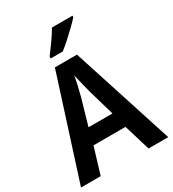

<svg xmlns="http://www.w3.org/2000/svg" viewBox="-220 -1055 1057 1174"><g transform="rotate(-30 308.5 -468.0)"><path d="M477 0 421 -185H195L139 0H0L229 -716H385L616 0ZM340 -479Q336 -495 329.5 -520Q323 -545 317 -571Q311 -597 307 -614Q302 -584 293 -545.5Q284 -507 277 -480L224 -296H393ZM480 -926Q464 -907 435 -879Q406 -851 375 -823Q344 -795 319 -776H234V-789Q258 -821 287 -861.5Q316 -902 335 -936H480Z"/></g></svg>

Font: Noto Sans Bengali SemiCondensed SemiBold
Style: Regular
Weight: 600
Width: 4
Designer: Joana Ranito - Universal Thirst; Jelle Bosma - Monotype Design Team
Foundry: Universal Thirst ehf.
Version: Version 3.000; ttfautohint (v1.8.4.7-5d5b)